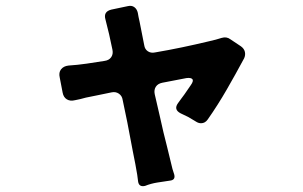

<svg xmlns="http://www.w3.org/2000/svg" viewBox="-20 -597 1040 659"><path d="M454 26 451 3Q448 -14 444.5 -34Q441 -54 436 -77L417 -177L401 -254Q399 -268 388 -275.5Q377 -283 363 -280Q339 -275 317 -270.5Q295 -266 275 -262Q254 -256 237 -253Q221 -249 209.5 -256Q198 -263 195 -279L185 -331Q181 -348 189.5 -359Q198 -370 215 -372Q246 -374 277 -378.5Q308 -383 339 -388Q354 -390 361.5 -400.5Q369 -411 366 -426Q355 -481 342 -530Q334 -557 362 -564L419 -576Q432 -579 441 -572.5Q450 -566 453 -553Q455 -540 459 -523L475 -442Q477 -428 487.5 -421Q498 -414 512 -417Q559 -425 604.5 -434.5Q650 -444 696 -455Q723 -461 741 -467Q758 -472 771 -462L807 -438Q818 -430 820.5 -419Q823 -408 818 -397Q789 -343 758.5 -290Q728 -237 693 -187Q684 -174 670 -174Q661 -174 652 -180Q646 -184 639.5 -187.5Q633 -191 625 -196Q618 -199 611.5 -202.5Q605 -206 600 -208Q575 -221 591 -243Q596 -250 601.5 -257.5Q607 -265 613 -273L635 -305Q645 -319 640.5 -325Q636 -331 620 -329L537 -313Q522 -310 515 -299.5Q508 -289 511 -274L529 -196Q535 -168 541 -143Q547 -118 553 -95L572 -17L578 2Q583 21 563 23Q542 26 520 29.5Q498 33 478 41Q457 46 454 26Z"/></svg>

Font: Higure Gothic Black
Style: Regular
Weight: 900
Designer: Yoshimichi Ohira
Foundry: Positype
Version: Version 1.000